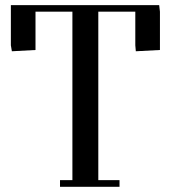

<svg xmlns="http://www.w3.org/2000/svg" viewBox="-20 -722 692 742"><path d="M22 -546.9V-702.1H595.2L598.1 -676.8V-528.8L504.9 -523.9L502.9 -546.9V-676.8H359.9V-25.9H441.9V0H211.9V-25.9H259.8V-676.8H117.2V-528.8L25.9 -523.9Z"/></svg>

Font: Dehuti
Style: Bold
Weight: 700
Version: Version 1.2